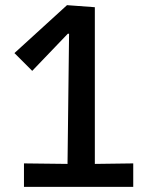

<svg xmlns="http://www.w3.org/2000/svg" viewBox="-20 -725 561 745"><path d="M73 0V-91L242 -89L248 -594H243L105 -450L36 -519L240 -705L348 -697V-89L497 -91V0Z"/></svg>

Font: Ruda SemiBold
Style: Regular
Weight: 600
Designer: Mariela Monsalve and Angelina Sanchez
Foundry: Mariela Monsalve and Angelina Sanchez
Version: Version 2.001